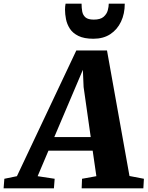

<svg xmlns="http://www.w3.org/2000/svg" viewBox="-98 -1018 798 1038"><path d="M-78.5 0 -74.5 -51.5 -6.5 -65.5 314.5 -745H480.5L602 -66.5L680 -51.5L677 0H343.5L345.5 -51.5L423 -65.5L403 -203.5H164L105.5 -65.5L197.5 -51.5L193.5 0ZM316 -560.5 195.5 -277H392.5L354 -547.5L350 -640.5ZM407 -808.5Q356.5 -808.5 325.8 -823.8Q295 -839 279.5 -863.2Q264 -887.5 258.8 -914.5Q253.5 -941.5 253.5 -965.5Q253.5 -983 256.5 -998H343Q343 -975.5 346.5 -956Q350 -936.5 364 -924.2Q378 -912 409 -912Q445 -912 462.2 -927.2Q479.5 -942.5 484.8 -962.8Q490 -983 490 -998H576.5Q576.5 -943.5 556.2 -900.8Q536 -858 498.2 -833.2Q460.5 -808.5 407 -808.5Z"/></svg>

Font: Merriweather Black
Style: Italic
Weight: 900
Italic angle: -7.8°
Designer: Eben Sorkin
Foundry: Eben Sorkin
Version: Version 2.200;gftools[0.9.31]